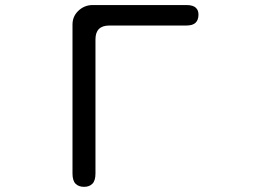

<svg xmlns="http://www.w3.org/2000/svg" viewBox="-20 -722 1040 759"><path d="M266.6 -36.1Q266.6 -7.8 278.8 4.4Q291 16.6 312.5 16.6Q333 16.6 345.2 4.4Q357.4 -7.8 357.4 -36.1V-566.4Q357.4 -593.8 371.1 -607.4Q384.8 -621.1 412.1 -621.1H716.8Q742.2 -621.1 753.4 -632.3Q764.6 -643.6 764.6 -664.1Q764.6 -681.6 754.9 -690.4Q744.1 -702.1 716.8 -702.1H346.7Q312.5 -702.1 288.1 -677.7Q266.6 -656.2 266.6 -625Z"/></svg>

Font: FakePearl
Style: Light
Weight: 350
Version: Version 1.2